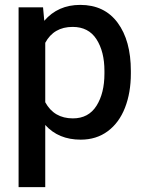

<svg xmlns="http://www.w3.org/2000/svg" viewBox="-20 -561 590 785"><path d="M56 -531H156L161 -476Q217 -541 308 -541Q407 -541 461 -468Q515 -395 515 -271V-260Q515 -182 491 -120.5Q467 -59 420.5 -24.5Q374 10 310 10Q219 10 165 -50V204H56ZM277 -451Q200 -451 165 -386V-143Q201 -77 278 -77Q342 -77 374.5 -128.5Q407 -180 407 -260V-271Q407 -350 374.5 -400.5Q342 -451 277 -451Z"/></svg>

Font: Freesentation 6 SemiBold
Style: Regular
Weight: 600
Designer: glyphs from Roboto by Christian Robertson / Hangul glyphs from Noto Sans CJK(Source Han Sans) by Jang Soo-young and Kang
Foundry: PT&
Version: Version 2.001